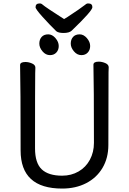

<svg xmlns="http://www.w3.org/2000/svg" viewBox="-20 -1074 750 1118"><path d="M342 24Q100 24 100 -198Q100 -575 97 -695Q97 -713 128 -713Q147 -713 166.5 -704.5Q186 -696 186 -680Q186 -662 185 -649Q184 -584 184 -210Q184 -125 223 -88Q262 -51 342 -51Q395 -51 437.5 -75.5Q480 -100 503.5 -144Q527 -188 527 -242Q527 -580 524 -697Q524 -715 555 -715Q574 -715 593.5 -706.5Q613 -698 613 -682Q613 -666 612 -654Q611 -594 611 -230Q611 -154 577 -96.5Q543 -39 482 -7.5Q421 24 342 24ZM454 -753Q429 -753 410.5 -775Q392 -797 392 -820Q392 -844 405.5 -859Q419 -874 444 -874Q467 -874 486 -852Q505 -830 505 -806Q505 -783 491 -768Q477 -753 454 -753ZM271 -753Q246 -753 227.5 -775Q209 -797 209 -820Q209 -844 222.5 -859Q236 -874 261 -874Q284 -874 303 -852Q322 -830 322 -806Q322 -783 308 -768Q294 -753 271 -753ZM350 -882Q321 -882 308 -892Q269 -930 228 -975.5Q187 -1021 187 -1032Q187 -1054 211 -1054Q221 -1054 228 -1047Q245 -1032 353 -963Q370 -974 373 -975Q445 -1022 477 -1047Q484 -1054 494 -1054Q518 -1054 518 -1032Q518 -1011 398 -896Q384 -882 350 -882Z"/></svg>

Font: LXGW WenKai Medium
Style: Regular
Weight: 500
Designer: LXGW / Fontworks Inc.
Foundry: LXGW / Fontworks Inc.
Version: Version 1.501; October 10, 2024